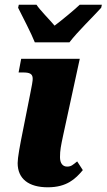

<svg xmlns="http://www.w3.org/2000/svg" viewBox="-20 -786 453 816"><path d="M128 -606H275C311 -653 376 -715 410 -753L413 -766H319C297 -745 244 -701 212 -677C192 -701 149 -744 135 -766H60L57 -753C76 -715 113 -644 128 -606ZM183 10C264 10 301 -26 332 -63L308 -100C289 -85 283 -78 265 -78C246 -78 235 -93 235 -118C235 -148 239 -166 248 -209L319 -536H70L59 -478H79C134 -478 120 -452 108 -385L79 -239C64 -165 55 -116 55 -93C55 -26 102 10 183 10Z"/></svg>

Font: Noto Serif Condensed Black
Style: Italic
Weight: 900
Width: 3
Italic angle: -12°
Designer: Monotype Design Team
Foundry: Monotype Imaging Inc.
Version: Version 2.013